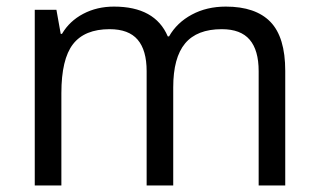

<svg xmlns="http://www.w3.org/2000/svg" viewBox="-20 -565 970 585"><path d="M768.1 0V-348.1Q768.1 -412.1 740.7 -444.1Q713.4 -476.1 655.8 -476.1Q580.1 -476.1 543.9 -432.6Q507.8 -389.2 507.8 -298.8V0H426.8V-348.1Q426.8 -412.1 399.4 -444.1Q372.1 -476.1 314 -476.1Q237.8 -476.1 202.4 -430.4Q167 -384.8 167 -280.8V0H85.9V-535.2H151.9L165 -461.9H168.9Q191.9 -501 233.6 -522.9Q275.4 -544.9 327.1 -544.9Q452.6 -544.9 491.2 -454.1H495.1Q519 -496.1 564.5 -520.5Q609.9 -544.9 668 -544.9Q758.8 -544.9 804 -498.3Q849.1 -451.7 849.1 -349.1V0Z"/></svg>

Font: f06187749
Style: Regular
Weight: 400
Foundry: Ascender Corporation
Version: Version 1.10